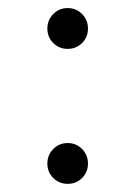

<svg xmlns="http://www.w3.org/2000/svg" viewBox="-20 -451 331 471"><path d="M110.6 -14.4Q96.2 -28.8 96.2 -49.8Q96.2 -70.8 110.6 -85.4Q125 -100.1 146 -100.1Q167 -100.1 181.4 -85.4Q195.8 -70.8 195.8 -49.8Q195.8 -28.8 181.4 -14.4Q167 0 146 0Q125 0 110.6 -14.4ZM110.6 -345.5Q96.2 -359.9 96.2 -380.9Q96.2 -401.9 110.6 -416.5Q125 -431.2 146 -431.2Q167 -431.2 181.4 -416.5Q195.8 -401.9 195.8 -380.9Q195.8 -359.9 181.4 -345.5Q167 -331.1 146 -331.1Q125 -331.1 110.6 -345.5Z"/></svg>

Font: CMU Typewriter Text Variable Width
Style: Medium
Weight: 500
Version: Version 0.7.0